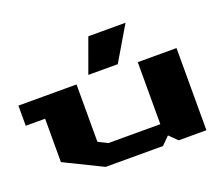

<svg xmlns="http://www.w3.org/2000/svg" viewBox="-126 -972 1361 1164"><g transform="rotate(-20 555.0 -390.0)"><path d="M0 -400V-530H375V-160L435 -130H770V-530H1020V0H841L790 -50L740 0H370L125 -120V-400ZM462 -560 542 -780H782L652 -560Z"/></g></svg>

Font: Stalinist One
Style: Regular
Weight: 400
Designer: Jovanny Lemonad
Foundry: Alexey Maslov, Jovanny Lemonad
Version: Version 3.004